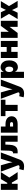

<svg xmlns="http://www.w3.org/2000/svg" viewBox="2673 -3261 796 6182"><g transform="rotate(-90 3071.0 -170.0)"><path d="M48.3 0V-541H244.6V-334H274.4L395 -541H619.6L444.8 -268.1L620.6 0H393.1L284.2 -186H244.6V0Z M682.1 191.9 717.8 50.8 752 56.6Q782.2 63.5 803.2 59.6Q824.2 55.7 834 43.7Q843.8 31.7 839.8 14.6L835.9 0.5L634.3 -541H839.8L909.7 -296.9Q925.3 -241.2 934.8 -185.1Q944.3 -128.9 957 -63H918Q930.7 -128.9 944.1 -185.5Q957.5 -242.2 974.1 -296.9L1050.8 -541H1253.4L1029.3 52.2Q1012.7 97.7 985.1 132.8Q957.5 168 914.3 187.7Q871.1 207.5 806.2 207.5Q772.5 207.5 739.5 203.4Q706.5 199.2 682.1 191.9Z M1225.1 0V-147.5H1242.7Q1258.8 -147.5 1270.8 -155.3Q1282.7 -163.1 1291 -179.7Q1299.3 -196.3 1304 -222.4Q1308.6 -248.5 1310.1 -284.7L1318.8 -541H1793.9V0H1597.7V-394.5H1506.8L1501 -265.1Q1496.6 -162.6 1467.8 -105Q1439 -47.4 1393.6 -23.7Q1348.1 0 1293 0Z M2003.9 -391.1H2169.4Q2246.6 -391.1 2302.5 -366.9Q2358.4 -342.8 2388.7 -298.8Q2418.9 -254.9 2418.9 -193.4Q2418.9 -133.8 2388.7 -90.3Q2358.4 -46.9 2302.5 -23.4Q2246.6 0 2169.4 0H1890.6V-541H2086.9V-146.5H2168Q2198.2 -146.5 2214.1 -158.9Q2230 -171.4 2230 -194.3Q2230 -218.8 2214.1 -231.9Q2198.2 -245.1 2168 -245.1H2003.9Z M2588.4 0V-392.6H2422.4V-541H2950.7V-392.6H2784.7V0Z M3028.8 191.9 3064.5 50.8 3098.6 56.6Q3128.9 63.5 3149.9 59.6Q3170.9 55.7 3180.7 43.7Q3190.4 31.7 3186.5 14.6L3182.6 0.5L2981 -541H3186.5L3256.3 -296.9Q3272 -241.2 3281.5 -185.1Q3291 -128.9 3303.7 -63H3264.6Q3277.3 -128.9 3290.8 -185.5Q3304.2 -242.2 3320.8 -296.9L3397.5 -541H3600.1L3376 52.2Q3359.4 97.7 3331.8 132.8Q3304.2 168 3261 187.7Q3217.8 207.5 3152.8 207.5Q3119.1 207.5 3086.2 203.4Q3053.2 199.2 3028.8 191.9Z M3652.8 204.1V-541H3847.2V-450.2H3851.6Q3863.3 -477.5 3883.8 -500Q3904.3 -522.5 3934.1 -535.4Q3963.9 -548.3 4003.4 -548.3Q4059.6 -548.3 4108.2 -518.8Q4156.7 -489.3 4187.3 -427.5Q4217.8 -365.7 4217.8 -270Q4217.8 -177.7 4188.7 -116Q4159.7 -54.2 4110.6 -23.2Q4061.5 7.8 4001.5 7.8Q3963.9 7.8 3934.3 -4.6Q3904.8 -17.1 3884 -38.3Q3863.3 -59.6 3852.1 -87.4H3849.1V204.1ZM3931.6 -143.1Q3959 -143.1 3977.5 -158.4Q3996.1 -173.8 4006.1 -202.4Q4016.1 -231 4016.1 -270Q4016.1 -310.1 4006.1 -338.4Q3996.1 -366.7 3977.5 -382.3Q3959 -397.9 3931.6 -397.9Q3904.8 -397.9 3885 -382.3Q3865.2 -366.7 3854.5 -338.4Q3843.8 -310.1 3843.8 -270Q3843.8 -231.4 3854.5 -202.9Q3865.2 -174.3 3885 -158.7Q3904.8 -143.1 3931.6 -143.1Z M4706.5 -352.5V-204.6H4433.1V-352.5ZM4491.2 -541V0H4294.9V-541ZM4844.7 -541V0H4648.9V-541Z M5491.7 0H5296.4V-257.8H5294.4L5100.6 0H4941.9V-541H5137.7V-286.6H5139.6L5328.6 -541H5491.7Z M5549.3 0 5755.9 -347.2 5755.4 -208.5 5560.1 -541H5766.1L5798.3 -475.1Q5818.8 -433.6 5836.9 -389.6Q5855 -345.7 5872.6 -304.7H5810.5Q5829.6 -345.7 5848.6 -389.6Q5867.7 -433.6 5889.6 -475.1L5923.8 -541H6126L5924.3 -209L5925.3 -347.2L6132.8 0H5928.2L5887.2 -79.6Q5865.2 -121.6 5846.2 -166Q5827.1 -210.4 5808.1 -251.5H5867.7Q5850.1 -210.4 5831.5 -166Q5813 -121.6 5792 -79.6L5752 0Z"/></g></svg>

Font: Inter 17pt Black
Style: Regular
Weight: 900
Version: Version 4.001;git-66647c0bb